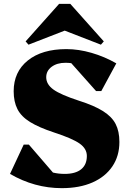

<svg xmlns="http://www.w3.org/2000/svg" viewBox="-20 -961 672 997"><path d="M301 16Q159 16 32 -58L103 -210H130L255 -65Q284 -58 316 -58Q372 -58 401.5 -82Q431 -106 431 -151Q431 -189 393.5 -215.5Q356 -242 261 -273Q182 -299 136 -327.5Q90 -356 70.5 -394.5Q51 -433 51 -487Q51 -588 124.5 -647Q198 -706 325 -706Q388 -706 455.5 -686.5Q523 -667 584 -632L506 -488H479L350 -633Q335 -635 320 -635Q276 -635 248 -614Q220 -593 220 -560Q220 -523 257.5 -496Q295 -469 390 -438Q469 -413 515 -384Q561 -355 580.5 -317Q600 -279 600 -224Q600 -151 563.5 -97Q527 -43 460 -13.5Q393 16 301 16ZM128 -729 113 -746 287 -941H345L519 -746L504 -729L316 -802Z"/></svg>

Font: Platypi ExtraBold
Style: Regular
Weight: 800
Designer: David Sargent
Foundry: Bolt Cutter Type
Version: Version 1.200; ttfautohint (v1.8.4.7-5d5b)